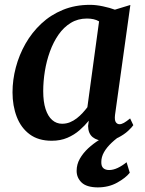

<svg xmlns="http://www.w3.org/2000/svg" viewBox="-20 -586 615 813"><path d="M467 -99Q464.5 -77 470.5 -68.5Q476.5 -60 486 -60Q494.5 -60 504.8 -65.8Q515 -71.5 531 -84.5L544.5 -56Q539.5 -48 522.8 -32.2Q506 -16.5 480.2 -3.2Q454.5 10 421.5 10Q391.5 10 372.5 -5.2Q353.5 -20.5 353 -52.5L356 -75Q339.5 -54.5 317 -34.8Q294.5 -15 265.2 -2.5Q236 10 199 10Q142.5 10 105.8 -17.2Q69 -44.5 51 -91.2Q33 -138 33 -195Q33 -247.5 47 -300.5Q61 -353.5 88 -401Q115 -448.5 154.8 -485.8Q194.5 -523 246.2 -544.2Q298 -565.5 361 -565.5Q386.5 -565.5 416 -559.2Q445.5 -553 466.5 -545L532 -565ZM399.5 -495.5Q388.5 -502 375.5 -504.8Q362.5 -507.5 348 -507.5Q310 -507.5 280 -489.2Q250 -471 228 -439.5Q206 -408 191.5 -368Q177 -328 170 -284.8Q163 -241.5 163 -200Q163 -155 173 -124.2Q183 -93.5 201 -77.8Q219 -62 243 -62Q260.5 -62 276 -68.2Q291.5 -74.5 305 -85Q318.5 -95.5 329.8 -107.8Q341 -120 350 -132ZM393.5 207.5Q346.5 207 325.5 186.8Q304.5 166.5 304.5 137.5Q304.5 110 318 86.2Q331.5 62.5 353.2 42.2Q375 22 401 5.8Q427 -10.5 451.5 -23L476 -34.5L502 -20Q474 -1.5 453 18.2Q432 38 420.5 58.2Q409 78.5 409 99.5Q408.5 118 417.5 126Q426.5 134 442 134Q459.5 134 478.5 125Q497.5 116 516 101L529.5 145.5Q512 167.5 476 187.5Q440 207.5 393.5 207.5Z"/></svg>

Font: Merriweather 24pt SemiBold
Style: Italic
Weight: 600
Italic angle: -7.8°
Version: Version 2.101